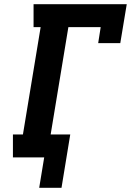

<svg xmlns="http://www.w3.org/2000/svg" viewBox="-20 -755 640 921"><path d="M168 146 192 0H42V-110H90L175 -625H141V-735H588L557 -548H451L463 -625H308L223 -110H317L275 146Z"/></svg>

Font: Iosevka Curly Slab XBdEx
Style: Italic
Weight: 800
Width: 7
Italic angle: -9°
Monospace: yes
Designer: Belleve Invis
Foundry: Belleve Invis
Version: Version 11.1.0; ttfautohint (v1.8.3)